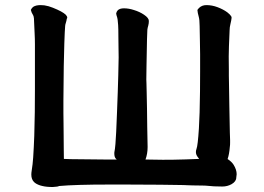

<svg xmlns="http://www.w3.org/2000/svg" viewBox="-20 -689 1040 757"><path d="M885.3 -569.8Q881.8 -495.1 881.8 -466.3Q881.8 -437.5 882.3 -416V-390.1Q882.3 -380.9 882.8 -361.8Q883.3 -344.7 884.3 -267.1Q885.3 -189.5 886.2 -167Q887.2 -144.5 887.2 -137Q887.2 -129.4 887.2 -125.5Q887.2 -121.6 887 -117.9Q886.7 -114.3 886.2 -110.4Q883.8 -80.1 877.4 -62Q893.6 -51.3 900.9 -39.6Q913.1 -20 913.1 -2Q913.1 0.5 911.6 10.7Q911.6 26.4 893.1 37.1Q876.5 46.4 856.4 46.4Q820.8 46.4 797.4 43.5Q789.6 42.5 772.2 42.5Q754.9 42.5 739.5 42Q724.1 41.5 718.8 41.3Q713.4 41 707.5 40.8Q701.7 40.5 695.8 40.5Q680.7 40 611.8 39.3Q543 38.6 477.5 38.6H411.1Q277.3 38.6 212.9 44.4Q209.5 46.4 203.6 46.9Q193.8 48.3 188.2 48.3Q182.6 48.3 177 48.1Q171.4 47.9 166 47.4Q160.6 46.9 155.8 46.1Q150.9 45.4 146.5 44.2Q142.1 43 138.2 42Q122.1 36.6 114.3 28.8Q103.5 18.1 103.5 -0.5Q103.5 -7.8 105 -16.6Q108.9 -40.5 110.8 -67.9Q116.2 -149.4 117.2 -246.6Q117.7 -293 117.7 -337.4V-513.7Q117.7 -536.1 116.5 -557.6Q115.2 -579.1 115.2 -585.9Q114.3 -600.1 113.8 -616.7Q112.8 -627 109.4 -631.3Q104.5 -638.2 101.6 -649.9Q104.5 -655.8 107.9 -659.2Q113.8 -665 122.6 -667Q131.3 -668.9 139.2 -668.9Q147 -668.9 154.8 -668Q171.4 -665.5 188 -658.7Q226.1 -643.6 239.3 -630.9Q245.1 -624.5 245.1 -619.6Q245.1 -617.2 243.2 -614.7Q242.2 -606.9 240.2 -601.1Q236.8 -590.8 236.8 -585.9V-585.4Q235.4 -570.3 233.6 -517.6Q231.9 -464.8 231.4 -428.2Q230 -320.3 230 -291.5V-244.1Q230 -227.5 230.5 -202.6Q231 -177.7 231 -150.4Q231 -123 231.4 -100.1Q231.9 -77.1 231.9 -62.5Q240.7 -62 258.8 -61.5Q349.1 -60.1 390.6 -60.1H440.4Q439 -61.5 437.5 -62.5Q430.7 -69.3 430.7 -83.5Q430.7 -89.8 431.6 -92.8Q433.1 -98.6 435.1 -121.1Q438 -153.8 441.4 -248L444.3 -326.2Q445.8 -365.2 446.3 -392.1Q446.8 -436.5 447.8 -462.9Q447.8 -476.6 447.3 -499.5Q446.8 -522.5 446.8 -542.2Q446.8 -562 446.5 -572.8Q446.3 -583.5 445.8 -590.3Q444.3 -615.2 440.9 -624Q439 -628.4 438 -636.2Q439.9 -644 444.3 -648.4Q452.1 -656.2 468.8 -656.2Q487.8 -656.2 508.3 -649.4Q530.8 -642.6 547.9 -630.9Q566.9 -618.2 566.9 -606.4Q566.9 -596.7 564.5 -587.9Q562 -580.1 561 -571.8Q560.1 -557.1 559.6 -534.2L557.6 -427.7Q556.6 -384.8 556.9 -375Q557.1 -365.2 557.4 -361.8Q557.6 -358.4 557.6 -354.5Q557.6 -346.7 558.3 -324.7Q559.1 -302.7 559.6 -260.7Q560.1 -218.8 560.5 -187.5Q562 -134.8 562 -109.4Q562 -83 553.7 -60.1Q569.3 -60.1 585 -59.6Q653.8 -57.6 765.1 -62.5Q761.7 -66.4 758.3 -71.8Q752.4 -80.1 752.4 -89.8Q752.4 -95.7 754.9 -102.5Q759.8 -114.7 764.2 -182.6Q767.6 -234.9 768.6 -329.6Q769 -369.1 769 -406.7V-475.6Q769 -504.9 768.1 -533.2Q767.1 -561.5 767.1 -586.4Q767.1 -611.3 763.2 -624.5Q759.3 -637.7 758.3 -649.9Q761.7 -654.8 764.2 -657.2Q775.9 -668.9 793.9 -668.9Q815.9 -668.9 837.9 -660.6Q859.9 -652.3 876 -640.6Q887.2 -631.8 891.1 -625.5Q893.1 -622.6 893.1 -619.1V-618.7Q892.1 -608.4 888.7 -595Q885.3 -581.5 885.3 -570.3Z"/></svg>

Font: Bakudai
Style: Medium
Weight: 500
Version: Version 1.48